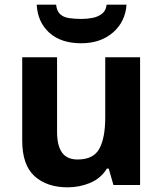

<svg xmlns="http://www.w3.org/2000/svg" viewBox="-20 -791 697 821"><path d="M579 -546V0H465L445 -70H437Q411 -28 365.5 -9Q320 10 269 10Q181 10 128 -37.5Q75 -85 75 -190V-546H224V-227Q224 -169 245 -139Q266 -109 312 -109Q380 -109 405 -155.5Q430 -202 430 -289V-546ZM521 -771Q516 -698 463 -652Q410 -606 327 -606Q241 -606 191 -651Q141 -696 137 -771H220Q223 -743 237.5 -730Q252 -717 276 -713.5Q300 -710 328 -710Q352 -710 375.5 -714.5Q399 -719 416 -732Q433 -745 436 -771Z"/></svg>

Font: Noto Sans Ol Chiki
Style: Bold
Weight: 700
Designer: Monotype Design Team, Lewis McGuffie
Foundry: Monotype Imaging Inc.
Version: Version 2.003; ttfautohint (v1.8.4.7-5d5b)